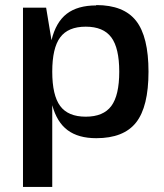

<svg xmlns="http://www.w3.org/2000/svg" viewBox="-20 -531 640 750"><path d="M356 -509.8V-511.2Q463.4 -511.2 511.7 -449.5Q560.1 -387.7 560.1 -251Q560.1 -114.3 511.7 -52.7Q463.4 8.8 356 8.8Q286.1 8.8 244.1 -22.5Q202.1 -53.7 184.1 -120.1V199.2H69.8V-501H160.2L181.2 -374Q198.2 -444.3 240.7 -477.1Q283.2 -509.8 356 -509.8ZM414.8 -385Q383.8 -426.8 314.9 -426.8Q246.1 -426.8 215.1 -385Q184.1 -343.3 184.1 -251Q184.1 -158.7 215.1 -116.9Q246.1 -75.2 314.9 -75.2Q383.8 -75.2 414.8 -116.9Q445.8 -158.7 445.8 -251Q445.8 -343.3 414.8 -385Z"/></svg>

Font: Fivo Sans Modern Med
Style: Regular
Weight: 450
Designer: Alexander Slobzheninov
Foundry: Alexander Slobzheninov
Version: 1.0